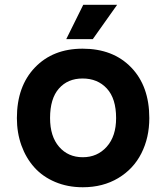

<svg xmlns="http://www.w3.org/2000/svg" viewBox="-20 -770 696 805"><path d="M471.2 -750 369.1 -606H257.8L329.1 -750ZM326.2 -565.9Q454.1 -565.9 530 -487.3Q606 -408.7 606 -274.9Q606 -192.9 572.8 -127.2Q539.6 -61.5 475.6 -23.2Q411.6 15.1 327.1 15.1Q263.7 15.1 211.2 -7.1Q158.7 -29.3 123.8 -68.4Q88.9 -107.4 69.8 -160.4Q50.8 -213.4 50.8 -274.9Q50.8 -408.2 126.5 -487.1Q202.1 -565.9 326.2 -565.9ZM326.2 -440.9Q264.2 -440.9 227.1 -398.9Q189.9 -356.9 189.9 -274.9Q189.9 -198.2 227.8 -154.5Q265.6 -110.8 327.1 -110.8Q388.2 -110.8 427.5 -154.8Q466.8 -198.7 466.8 -274.9Q466.8 -356.9 428 -398.9Q389.2 -440.9 326.2 -440.9Z"/></svg>

Font: Stilu SemiBold
Style: Regular
Weight: 600
Designer: Genilson Lima Santos
Foundry: Genilson Lima Santos
Version: Version 1.200;PS 001.200;hotconv 1.0.88;makeotf.lib2.5.64775